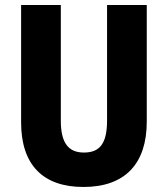

<svg xmlns="http://www.w3.org/2000/svg" viewBox="-20 -734 667 764"><path d="M564 -250V-714H406V-255C406 -164 378 -127 314 -127C253 -127 222 -164 222 -254V-714H64V-247C64 -78 151 10 312 10C478 10 564 -83 564 -250Z"/></svg>

Font: Noto Sans Myanmar UI Condensed ExtraBold
Style: Regular
Weight: 800
Width: 3
Designer: Monotype Design Team
Foundry: Monotype Imaging Inc.
Version: Version 2.103